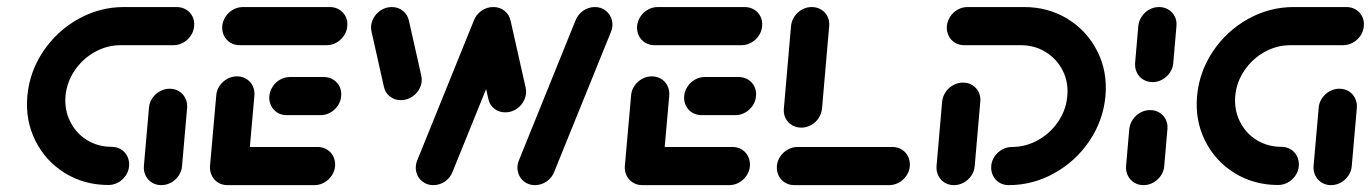

<svg xmlns="http://www.w3.org/2000/svg" viewBox="-20 -539 3991 559"><path d="M355.9 -55.9Q354.8 -40.7 346.1 -28Q337.4 -15.2 324.1 -7.8Q310.7 -0.4 295.6 -0.4Q225.2 -0.4 168.9 -35.2Q112.6 -70 83 -129.4Q53.3 -188.9 59.6 -259.3Q65.9 -329.6 105.7 -389.3Q145.6 -448.9 208 -483.7Q270.4 -518.5 340.7 -518.5H494.4Q509.6 -518.5 521.9 -511.1Q534.1 -503.7 540.4 -490.9Q546.7 -478.1 545.2 -463Q544.1 -447.8 535.4 -435Q526.7 -422.2 513.3 -414.8Q500 -407.4 484.8 -407.4H331.1Q291.1 -407.4 255.6 -387.4Q220 -367.4 197.2 -333.5Q174.4 -299.6 170.7 -259.3Q167.4 -219.3 184.3 -185.2Q201.1 -151.1 233.1 -131.3Q265.2 -111.5 305.2 -111.5Q320.4 -111.5 332.4 -104.1Q344.4 -96.7 350.7 -83.9Q357 -71.1 355.9 -55.9ZM449.6 0Q434.4 0 422.4 -7.4Q410.4 -14.8 404.1 -27.6Q397.8 -40.4 398.9 -55.6L413.7 -225.2Q414.8 -240.4 423.5 -253.1Q432.2 -265.9 445.6 -273.3Q458.9 -280.7 474.1 -280.7Q489.3 -280.7 501.3 -273.3Q513.3 -265.9 519.6 -253.1Q525.9 -240.4 524.8 -225.2L510 -55.6Q508.9 -40.4 500.2 -27.6Q491.5 -14.8 478.1 -7.4Q464.8 0 449.6 0Z M591.1 -51.9 609.6 -261.1Q610.7 -276.3 619.4 -289.1Q628.1 -301.9 641.5 -309.3Q654.8 -316.7 670 -316.7Q685.2 -316.7 697.2 -309.3Q709.3 -301.9 715.6 -289.1Q721.9 -276.3 720.7 -261.1L702.2 -51.9ZM955.6 -55.6Q954.4 -40.4 945.7 -27.6Q937 -14.8 923.7 -7.4Q910.4 0 895.2 0H642.2Q627 0 615 -7.4Q603 -14.8 596.7 -27.6Q590.4 -40.4 591.5 -55.6Q592.6 -70.7 601.3 -83.5Q610 -96.3 623.3 -103.7Q636.7 -111.1 651.9 -111.1H904.8Q920 -111.1 932 -103.7Q944.1 -96.3 950.4 -83.5Q956.7 -70.7 955.6 -55.6ZM764.1 -259.3Q765.6 -274.4 774.1 -287.2Q782.6 -300 795.9 -307.4Q809.3 -314.8 824.4 -314.8H922.6Q937.8 -314.8 950 -307.4Q962.2 -300 968.5 -287.2Q974.8 -274.4 973.3 -259.3Q972.2 -244.1 963.5 -231.3Q954.8 -218.5 941.5 -211.1Q928.1 -203.7 913 -203.7H814.8Q799.6 -203.7 787.6 -211.1Q775.6 -218.5 769.3 -231.3Q763 -244.1 764.1 -259.3ZM627 -463Q628.5 -478.1 637 -490.9Q645.6 -503.7 658.9 -511.1Q672.2 -518.5 687.4 -518.5H940.4Q955.6 -518.5 967.8 -511.1Q980 -503.7 986.3 -490.9Q992.6 -478.1 991.1 -463Q990 -447.8 981.3 -435Q972.6 -422.2 959.3 -414.8Q945.9 -407.4 930.7 -407.4H677.8Q662.6 -407.4 650.6 -414.8Q638.5 -422.2 632.2 -435Q625.9 -447.8 627 -463Z M1490.4 -71.1 1655.2 -478.5Q1661.9 -496.3 1677.4 -507.4Q1693 -518.5 1711.9 -518.5Q1730 -518.5 1743.3 -508.1Q1756.7 -497.8 1761.3 -481.1Q1765.9 -464.4 1759.3 -447.4L1594.1 -40Q1587.8 -22.2 1572 -11.1Q1556.3 0 1537.4 0Q1519.3 0 1505.9 -10.4Q1492.6 -20.7 1488.1 -37.4Q1483.7 -54.1 1490.4 -71.1ZM1097.4 -287.8 1061.5 -447.8Q1057.8 -465.2 1065.2 -481.7Q1072.6 -498.1 1087.6 -508.3Q1102.6 -518.5 1120.7 -518.5Q1139.6 -518.5 1153.3 -507.2Q1167 -495.9 1170.7 -478.1L1206.7 -318.1Q1210.4 -300.7 1203 -284.3Q1195.6 -267.8 1180.4 -257.6Q1165.2 -247.4 1147 -247.4Q1128.1 -247.4 1114.4 -258.7Q1100.7 -270 1097.4 -287.8ZM1194.4 -71.1 1359.3 -478.5Q1365.9 -496.3 1381.5 -507.4Q1397 -518.5 1415.9 -518.5Q1434.1 -518.5 1447.4 -508.1Q1460.7 -497.8 1465.4 -481.1Q1470 -464.4 1463.3 -447.4L1298.1 -40Q1291.9 -22.2 1276.1 -11.1Q1260.4 0 1241.5 0Q1223.3 0 1210 -10.4Q1196.7 -20.7 1192.2 -37.4Q1187.8 -54.1 1194.4 -71.1ZM1401.5 -252.2 1357.4 -447.8Q1353.7 -465.2 1361.1 -481.7Q1368.5 -498.1 1383.5 -508.3Q1398.5 -518.5 1416.7 -518.5Q1435.6 -518.5 1449.3 -507.2Q1463 -495.9 1466.7 -478.1L1510.7 -282.6Q1514.1 -265.2 1506.7 -248.7Q1499.3 -232.2 1484.3 -222Q1469.3 -211.9 1451.1 -211.9Q1432.2 -211.9 1418.5 -223.1Q1404.8 -234.4 1401.5 -252.2Z M1798.9 -51.9 1817.4 -261.1Q1818.5 -276.3 1827.2 -289.1Q1835.9 -301.9 1849.3 -309.3Q1862.6 -316.7 1877.8 -316.7Q1893 -316.7 1905 -309.3Q1917 -301.9 1923.3 -289.1Q1929.6 -276.3 1928.5 -261.1L1910 -51.9ZM2163.3 -55.6Q2162.2 -40.4 2153.5 -27.6Q2144.8 -14.8 2131.5 -7.4Q2118.1 0 2103 0H1850Q1834.8 0 1822.8 -7.4Q1810.7 -14.8 1804.4 -27.6Q1798.1 -40.4 1799.3 -55.6Q1800.4 -70.7 1809.1 -83.5Q1817.8 -96.3 1831.1 -103.7Q1844.4 -111.1 1859.6 -111.1H2112.6Q2127.8 -111.1 2139.8 -103.7Q2151.9 -96.3 2158.1 -83.5Q2164.4 -70.7 2163.3 -55.6ZM1971.9 -259.3Q1973.3 -274.4 1981.9 -287.2Q1990.4 -300 2003.7 -307.4Q2017 -314.8 2032.2 -314.8H2130.4Q2145.6 -314.8 2157.8 -307.4Q2170 -300 2176.3 -287.2Q2182.6 -274.4 2181.1 -259.3Q2180 -244.1 2171.3 -231.3Q2162.6 -218.5 2149.3 -211.1Q2135.9 -203.7 2120.7 -203.7H2022.6Q2007.4 -203.7 1995.4 -211.1Q1983.3 -218.5 1977 -231.3Q1970.7 -244.1 1971.9 -259.3ZM1834.8 -463Q1836.3 -478.1 1844.8 -490.9Q1853.3 -503.7 1866.7 -511.1Q1880 -518.5 1895.2 -518.5H2148.1Q2163.3 -518.5 2175.6 -511.1Q2187.8 -503.7 2194.1 -490.9Q2200.4 -478.1 2198.9 -463Q2197.8 -447.8 2189.1 -435Q2180.4 -422.2 2167 -414.8Q2153.7 -407.4 2138.5 -407.4H1885.6Q1870.4 -407.4 1858.3 -414.8Q1846.3 -422.2 1840 -435Q1833.7 -447.8 1834.8 -463Z M2628.9 -55.6Q2627.8 -40.4 2619.1 -27.6Q2610.4 -14.8 2597 -7.4Q2583.7 0 2568.5 0H2292.6Q2277.4 0 2265.4 -7.4Q2253.3 -14.8 2247 -27.6Q2240.7 -40.4 2241.9 -55.6Q2243 -70.7 2251.7 -83.5Q2260.4 -96.3 2273.7 -103.7Q2287 -111.1 2302.2 -111.1H2578.1Q2593.3 -111.1 2605.4 -103.7Q2617.4 -96.3 2623.7 -83.5Q2630 -70.7 2628.9 -55.6ZM2313 -167.4Q2297.8 -167.4 2285.6 -174.8Q2273.3 -182.2 2267 -195Q2260.7 -207.8 2262.2 -223L2283 -463Q2284.4 -478.1 2293 -490.9Q2301.5 -503.7 2314.8 -511.1Q2328.1 -518.5 2343.3 -518.5Q2358.5 -518.5 2370.7 -511.1Q2383 -503.7 2389.3 -490.9Q2395.6 -478.1 2394.1 -463L2373.3 -223Q2371.9 -207.8 2363.3 -195Q2354.8 -182.2 2341.5 -174.8Q2328.1 -167.4 2313 -167.4Z M2783.7 -298.5Q2798.9 -298.5 2810.9 -291.1Q2823 -283.7 2829.3 -270.9Q2835.6 -258.1 2834.1 -243L2817.8 -55.6Q2816.7 -40.4 2808 -27.6Q2799.3 -14.8 2785.9 -7.4Q2772.6 0 2757.4 0Q2742.2 0 2730.2 -7.4Q2718.1 -14.8 2711.9 -27.6Q2705.6 -40.4 2706.7 -55.6L2723 -243Q2724.4 -258.1 2733.1 -270.9Q2741.9 -283.7 2755.2 -291.1Q2768.5 -298.5 2783.7 -298.5ZM2865.9 -55.6Q2867 -70.7 2875.7 -83.5Q2884.4 -96.3 2897.8 -103.7Q2911.1 -111.1 2926.3 -111.1Q2966.3 -111.1 3002.2 -131.1Q3038.1 -151.1 3061.1 -185.2Q3084.1 -219.3 3087.4 -259.6Q3091.1 -299.6 3074.1 -333.5Q3057 -367.4 3024.6 -387.4Q2992.2 -407.4 2952.2 -407.4H2787.4Q2772.2 -407.4 2760.2 -414.8Q2748.1 -422.2 2741.9 -435Q2735.6 -447.8 2736.7 -463Q2738.1 -478.1 2746.7 -490.9Q2755.2 -503.7 2768.5 -511.1Q2781.9 -518.5 2797 -518.5H2961.9Q3032.2 -518.5 3088.7 -483.7Q3145.2 -448.9 3175 -389.4Q3204.8 -330 3198.5 -259.6Q3192.2 -188.9 3152.2 -129.3Q3112.2 -69.6 3049.6 -34.8Q2987 0 2916.7 0Q2901.5 0 2889.4 -7.4Q2877.4 -14.8 2871.1 -27.6Q2864.8 -40.4 2865.9 -55.6Z M3309.3 0Q3294.1 0 3282 -7.4Q3270 -14.8 3263.7 -27.6Q3257.4 -40.4 3258.5 -55.6L3267.8 -163Q3269.3 -178.1 3278 -190.9Q3286.7 -203.7 3300 -211.1Q3313.3 -218.5 3328.5 -218.5Q3343.7 -218.5 3355.7 -211.1Q3367.8 -203.7 3374.1 -190.9Q3380.4 -178.1 3378.9 -163L3369.6 -55.6Q3368.5 -40.4 3359.8 -27.6Q3351.1 -14.8 3337.8 -7.4Q3324.4 0 3309.3 0ZM3335.6 -300Q3320.4 -300 3308.3 -307.4Q3296.3 -314.8 3290 -327.6Q3283.7 -340.4 3284.8 -355.6L3294.1 -463Q3295.6 -478.1 3304.1 -490.9Q3312.6 -503.7 3325.9 -511.1Q3339.3 -518.5 3354.4 -518.5Q3369.6 -518.5 3381.9 -511.1Q3394.1 -503.7 3400.4 -490.9Q3406.7 -478.1 3405.2 -463L3395.9 -355.6Q3394.8 -340.4 3386.1 -327.6Q3377.4 -314.8 3364.1 -307.4Q3350.7 -300 3335.6 -300Z M3761.5 -55.9Q3760.4 -40.7 3751.7 -28Q3743 -15.2 3729.6 -7.8Q3716.3 -0.4 3701.1 -0.4Q3630.7 -0.4 3574.4 -35.2Q3518.1 -70 3488.5 -129.4Q3458.9 -188.9 3465.2 -259.3Q3471.5 -329.6 3511.3 -389.3Q3551.1 -448.9 3613.5 -483.7Q3675.9 -518.5 3746.3 -518.5H3900Q3915.2 -518.5 3927.4 -511.1Q3939.6 -503.7 3945.9 -490.9Q3952.2 -478.1 3950.7 -463Q3949.6 -447.8 3940.9 -435Q3932.2 -422.2 3918.9 -414.8Q3905.6 -407.4 3890.4 -407.4H3736.7Q3696.7 -407.4 3661.1 -387.4Q3625.6 -367.4 3602.8 -333.5Q3580 -299.6 3576.3 -259.3Q3573 -219.3 3589.8 -185.2Q3606.7 -151.1 3638.7 -131.3Q3670.7 -111.5 3710.7 -111.5Q3725.9 -111.5 3738 -104.1Q3750 -96.7 3756.3 -83.9Q3762.6 -71.1 3761.5 -55.9ZM3855.2 0Q3840 0 3828 -7.4Q3815.9 -14.8 3809.6 -27.6Q3803.3 -40.4 3804.4 -55.6L3819.3 -225.2Q3820.4 -240.4 3829.1 -253.1Q3837.8 -265.9 3851.1 -273.3Q3864.4 -280.7 3879.6 -280.7Q3894.8 -280.7 3906.9 -273.3Q3918.9 -265.9 3925.2 -253.1Q3931.5 -240.4 3930.4 -225.2L3915.6 -55.6Q3914.4 -40.4 3905.7 -27.6Q3897 -14.8 3883.7 -7.4Q3870.4 0 3855.2 0Z"/></svg>

Font: 26F Galaxy Sans Oblique
Style: Regular
Weight: 400
Italic angle: -5°
Designer: C₂₉H₂₅N₃O₅
Version: Version 1.200;FEAKit 1.0